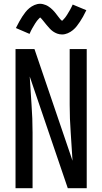

<svg xmlns="http://www.w3.org/2000/svg" viewBox="-20 -994 540 1014"><path d="M62 0V-735H162L363 -145Q359 -219 353.5 -293Q348 -367 348 -441V-735H438V0H338L137 -590Q141 -516 146.5 -442Q152 -368 152 -294V0ZM308 -812Q294 -812 282 -816.5Q270 -821 260 -828Q250 -835 241 -845Q232 -855 224.5 -864Q217 -873 208 -884.5Q199 -896 192 -902Q190 -900 184.5 -894.5Q179 -889 176.5 -885.5Q174 -882 171 -878Q168 -874 165 -869Q162 -864 158.5 -858Q155 -852 151 -845.5Q147 -839 143.5 -831.5Q140 -824 136 -815L64 -846Q73 -864 81.5 -879.5Q90 -895 98 -907Q106 -919 114.5 -930Q123 -941 135 -951Q147 -961 162 -967.5Q177 -974 192 -974Q200 -974 207.5 -972Q215 -970 221.5 -967.5Q228 -965 235 -960.5Q242 -956 247.5 -951.5Q253 -947 259 -941Q265 -935 269.5 -929.5Q274 -924 278.5 -918Q283 -912 288.5 -905Q294 -898 298 -893Q302 -888 308 -884Q310 -886 315.5 -891.5Q321 -897 323.5 -900.5Q326 -904 329 -908Q332 -912 335 -917Q338 -922 341.5 -928Q345 -934 349 -940.5Q353 -947 356.5 -954.5Q360 -962 364 -970L436 -940Q427 -921 418.5 -906Q410 -891 402 -879Q394 -867 385.5 -856Q377 -845 365 -835Q353 -825 338 -818.5Q323 -812 308 -812Z"/></svg>

Font: Iosevka Term Medium
Style: Regular
Weight: 500
Monospace: yes
Designer: Belleve Invis
Foundry: Belleve Invis
Version: Version 26.3.1